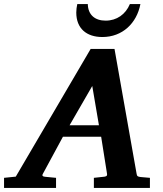

<svg xmlns="http://www.w3.org/2000/svg" viewBox="-73 -929 807 949"><path d="M668 0V-50C646 -52 622 -54 622 -54C607 -56 604 -58 602 -71L493 -687H375L5 -56L-53 -50V0H204V-50C179 -52 152 -55 152 -55C139 -56 133 -60 139 -70L238 -253H427L456 -70C458 -58 450 -56 437 -55C437 -55 412 -52 391 -50V0ZM416 -310H271L383 -504ZM621 -909H569C548 -858 504 -827 449 -827C397 -827 362 -855 361 -909H309C306 -895 304 -881 304 -867C304 -788 355 -746 433 -746C532 -746 603 -814 621 -909Z"/></svg>

Font: Veleka
Style: Bold Italic
Weight: 700
Italic angle: -12°
Designer: Stefan Peev, Context Ltd, 2016; SIL International, 1997-2014.
Foundry: Stefan Peev, Context Ltd, 2016
Version: Version 5.000